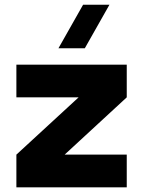

<svg xmlns="http://www.w3.org/2000/svg" viewBox="-20 -798 610 818"><path d="M229 -592.3 334 -777.8H446.3L341.3 -592.3ZM49.8 0V-139.2L314.9 -383.3H49.8V-522.5H520V-383.3L255.4 -139.2H520V0Z"/></svg>

Font: Basically A Sans Serif
Style: Bold
Weight: 700
Designer: Hyung-Suk Kim
Foundry: Mental Design
Version: 1.000